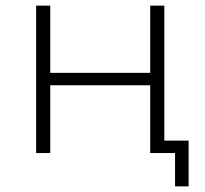

<svg xmlns="http://www.w3.org/2000/svg" viewBox="-20 -542 727 680"><path d="M108 -522H158V-284H512V-522H562V0H512V-240H158V0H108ZM648 -44V118H600V0H512V-44Z"/></svg>

Font: Montserrat Atlas Light
Style: Regular
Weight: 300
Designer: Julieta Ulanovsky
Foundry: Julieta Ulanovsky
Version: Version 7.200